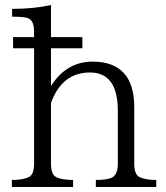

<svg xmlns="http://www.w3.org/2000/svg" viewBox="-20 -749 656 759"><path d="M114.7 -602.1V-623Q114.7 -665.5 93.8 -675.8Q81.1 -683.1 27.8 -683.1V-713.9Q111.3 -713.9 181.6 -729V-602.1H305.7V-558.1H181.6V-409.2Q243.2 -505.4 345.7 -505.4Q510.7 -505.4 510.7 -325.2V-102.1Q510.7 -59.1 531.7 -48.8Q555.2 -37.6 597.7 -37.6V-9.8H358.9V-37.6Q408.7 -37.6 425.8 -48.8Q445.8 -62.5 445.8 -102.1V-311Q445.8 -462.4 335.9 -462.4Q225.1 -462.4 181.6 -342.3V-102.1Q181.6 -60.1 200.7 -49.8Q221.7 -37.6 269 -37.6V-9.8H26.9V-37.6Q70.3 -37.6 93.8 -48.8Q114.7 -59.1 114.7 -102.1V-558.1H31.7V-602.1Z"/></svg>

Font: I.Ming
Style: Regular
Weight: 400
Designer: Ichiten Fonts Project
Version: Version 5.10 Mar 24, 2018